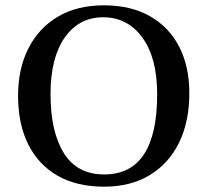

<svg xmlns="http://www.w3.org/2000/svg" viewBox="-20 -689 780 722"><path d="M371 13Q269 13 197 -28Q125 -69 86.5 -145.5Q48 -222 48 -329Q48 -431 87 -507.5Q126 -584 198 -626.5Q270 -669 371 -669Q472 -669 544 -628Q616 -587 654 -513Q692 -439 692 -338Q692 -232 653.5 -153Q615 -74 543 -30.5Q471 13 371 13ZM372 -33Q571 -33 571 -335Q571 -471 515.5 -547.5Q460 -624 368 -624Q277 -624 223.5 -548Q170 -472 170 -335Q170 -194 220 -113.5Q270 -33 372 -33Z"/></svg>

Font: STIX Two Text Medium
Style: Regular
Weight: 500
Designer: Ross Mills, John Hudson & Paul Hanslow, Tiro Typeworks Ltd; with prior portions MicroPress Inc., and Coen Hoffman.
Foundry: Tiro Typeworks Ltd
Version: Version 2.13 b171